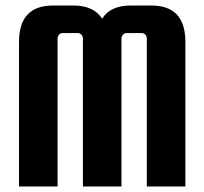

<svg xmlns="http://www.w3.org/2000/svg" viewBox="-20 -677 739 697"><path d="M189 -537C189 -548 197 -557 208 -557H262C273 -557 281 -548 281 -537V0H421V-537C421 -548 429 -557 440 -557H494C505 -557 513 -548 513 -537V0H653V-525C653 -613 612 -657 529 -657H455C405 -657 370 -641 351 -609C330 -641 296 -657 247 -657H173C90 -657 49 -613 49 -525V0H189Z"/></svg>

Font: sklik
Style: Regular
Weight: 400
Designer: Joe Prince
Foundry: Joe Prince
Version: Version 1.001